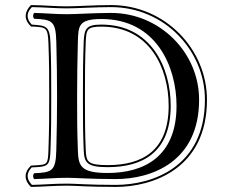

<svg xmlns="http://www.w3.org/2000/svg" viewBox="-20 -701 917 757"><path d="M244 -676C197 -676 162 -680 104 -681H103L101 -680C80 -658 70 -628 101 -598L102 -597L103 -596C108 -596 112 -596 116 -596C161 -593 169 -592 171 -530C174 -450 174 -407 174 -321C174 -241 174 -196 171 -110C169 -52 167 -52 119 -49C114 -49 109 -49 103 -48H102L101 -47C78 -25 71 5 101 35L103 36H104C156 35 190 31 245 31C278 31 326 36 436 36C581 36 796 -35 796 -308C796 -507 631 -681 418 -681C354 -681 282 -676 244 -676ZM244 -668C283 -668 354 -673 418 -673C627 -673 788 -503 788 -308C788 -41 579 28 436 28C326 28 279 23 245 23C190 23 155 27 106 28C80 1 87 -22 105 -41C168 -44 177 -44 179 -109C182 -196 182 -241 182 -321C182 -407 182 -451 179 -530C177 -601 160 -600 105 -604C79 -632 88 -655 106 -673C163 -672 196 -668 244 -668ZM244 -645C194 -645 165 -649 115 -650C109 -644 109 -633 115 -627C185 -624 200 -619 202 -536C204 -453 205 -404 205 -321C205 -238 204 -192 202 -109C200 -26 185 -21 115 -18C109 -12 109 -1 115 5C164 4 194 0 245 0C281 0 333 5 436 5C577 5 765 -62 765 -308C765 -494 610 -650 418 -650C350 -650 282 -645 244 -645ZM287 -109C284 -192 284 -237 284 -320C284 -403 285 -452 287 -536C289 -598 288 -626 380 -626C596 -626 676 -438 676 -284C676 -82 546 -19 405 -19C297 -19 289 -47 287 -109ZM310 -110C312 -59 323 -42 405 -42C542 -42 653 -100 653 -284C653 -436 575 -604 380 -604C321 -604 312 -589 310 -535C307 -453 307 -405 307 -333C307 -329 307 -325 307 -320C307 -315 307 -310 307 -306C307 -228 307 -184 310 -110ZM318 -110C315 -183 315 -226 315 -300C315 -306 315 -313 315 -320C315 -326 315 -333 315 -339C315 -408 315 -455 318 -535C320 -586 324 -596 380 -596C569 -596 645 -434 645 -284C645 -105 539 -50 405 -50C325 -50 320 -63 318 -110Z"/></svg>

Font: Libertinus Serif Initials
Style: Regular
Weight: 400
Designer: Philipp H. Poll, Khaled Hosny
Foundry: Caleb Maclennan
Version: Version 7.050;RELEASE